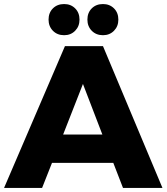

<svg xmlns="http://www.w3.org/2000/svg" viewBox="-25 -929 823 949"><path d="M583 0 535 -124H232L183 0H-5L296 -701H484L778 0ZM287 -264H481L385 -514ZM368 -832Q368 -799 346.5 -777Q325 -755 292 -755Q258 -755 236.5 -777Q215 -799 215 -832Q215 -866 236.5 -887.5Q258 -909 292 -909Q325 -909 346.5 -887.5Q368 -866 368 -832ZM560 -832Q560 -799 538.5 -777Q517 -755 484 -755Q450 -755 428.5 -777Q407 -799 407 -832Q407 -866 428.5 -887.5Q450 -909 484 -909Q517 -909 538.5 -887.5Q560 -866 560 -832Z"/></svg>

Font: Montserrat V1
Style: Bold
Weight: 700
Designer: Julieta Ulanovsky
Foundry: Julieta Ulanovsky
Version: Version 6.001